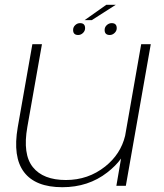

<svg xmlns="http://www.w3.org/2000/svg" viewBox="-20 -775 686 801"><path d="M465.5 0 485 -113.5Q463 -83 427.5 -55.5Q348.5 6 240 6Q128 6 80.2 -57Q32.5 -120 54 -244L115 -590.5H155L94 -245Q74 -131.5 117 -77.8Q160 -24 255 -24Q348 -24 419 -80.5Q483.5 -132 502 -208.5L569 -590.5H609L505 0ZM306 -629Q285 -629 285 -650Q285 -662 293.8 -670.2Q302.5 -678.5 314 -678.5Q335 -678.5 335 -657.5Q335 -646 326.2 -637.5Q317.5 -629 306 -629ZM438 -629Q416.5 -629 416.5 -650Q416.5 -662 425.5 -670.2Q434.5 -678.5 446 -678.5Q467 -678.5 467 -657.5Q467 -646 458 -637.5Q449 -629 438 -629ZM333 -691 423.5 -755H463L363 -691Z"/></svg>

Font: Anybody ExtraExpanded ExtraLight
Style: Italic
Weight: 200
Width: 8
Italic angle: -10°
Designer: Tyler Finck
Foundry: Etcetera Type Company
Version: Version 1.010; ttfautohint (v1.8.3) -l 8 -r 50 -G 200 -x 14 